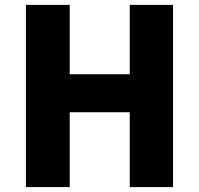

<svg xmlns="http://www.w3.org/2000/svg" viewBox="-20 -764 813 784"><path d="M85.9 0V-744.1H264.6V-460.9H509.8V-744.1H686.5V0H509.8V-305.7H264.6V0Z"/></svg>

Font: Gen Shin Gothic Heavy
Style: Bold
Weight: 900
Designer: [Source Han Sans]
Ryoko NISHIZUKA  (kana & ideographs); Paul D. Hunt (Latin, Greek & Cyrillic); Wenlong ZHANG  (bopomofo
Version: Version 1.002.20150607